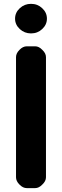

<svg xmlns="http://www.w3.org/2000/svg" viewBox="-20 -969 320 989"><path d="M139.6 -796.9Q106.4 -796.9 82 -819.3Q57.6 -841.8 57.6 -873Q57.6 -904.3 82 -926.8Q106.4 -949.2 139.6 -949.2Q173.8 -949.2 197.3 -926.8Q221.7 -904.3 221.7 -873Q221.7 -841.8 197.3 -819.3Q173.8 -796.9 139.6 -796.9ZM62.5 -674.8Q62.5 -694.3 80.1 -711.9Q97.7 -730.5 118.2 -730.5Q128.9 -730.5 139.6 -730.5Q150.4 -730.5 161.1 -730.5Q180.7 -730.5 198.2 -711.9Q216.8 -694.3 216.8 -674.8Q216.8 -520.5 216.8 -365.2Q216.8 -210.9 216.8 -55.7Q216.8 -36.1 198.2 -18.6Q180.7 0 161.1 0Q150.4 0 139.6 0Q128.9 0 118.2 0Q97.7 0 80.1 -18.6Q62.5 -36.1 62.5 -55.7Q62.5 -210.9 62.5 -365.2Q62.5 -520.5 62.5 -674.8Z"/></svg>

Font: DeepSea
Style: Bold
Weight: 700
Designer: Stem
Version: Version 3.019;git-0a5106e0b